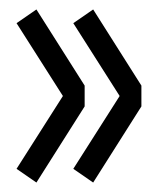

<svg xmlns="http://www.w3.org/2000/svg" viewBox="-20 -442 334 406"><path d="M177 -422 135 -393 233 -239 135 -85 177 -56 279 -217V-261ZM57 -422 15 -393 113 -239 15 -85 57 -56 159 -217V-261Z"/></svg>

Font: Stint Ultra Condensed
Style: Regular
Weight: 400
Width: 1
Designer: Astigmatic (AOETI)
Foundry: Astigmatic (AOETI)
Version: Version 1.000